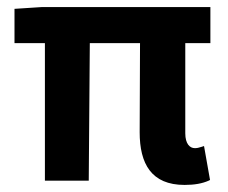

<svg xmlns="http://www.w3.org/2000/svg" viewBox="-20 -511 644 543"><path d="M231 0 234 -389H376L375 -137C375 -48 408 12 502 12C530 12 552 8 570 0L574 -2L557 -98L551 -96C542 -93 537 -92 531 -92C517 -92 504 -104 504 -134V-389H575V-491H98L21 -486V-389H107V0Z"/></svg>

Font: Falling Sky
Style: Med
Weight: 500
Designer: Paul D. Hunt
Foundry: Adobe Systems Incorporated
Version: Version 1.02